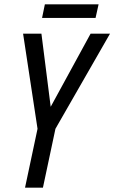

<svg xmlns="http://www.w3.org/2000/svg" viewBox="-20 -870 530 890"><path d="M175 -787H423L437 -850H188ZM96 0H179L237 -273L490 -714H400L215 -375L172 -714H87L154 -273Z"/></svg>

Font: Noto Sans Condensed
Style: Italic
Weight: 400
Width: 3
Italic angle: -12°
Designer: Monotype Design Team
Foundry: Monotype Imaging Inc.
Version: Version 2.013